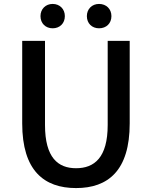

<svg xmlns="http://www.w3.org/2000/svg" viewBox="-20 -944 773 977"><path d="M367 13C530 13 640 -76 640 -316V-736H528V-308C528 -142 460 -88 367 -88C275 -88 209 -142 209 -308V-736H93V-316C93 -76 204 13 367 13ZM248 -800C284 -800 310 -825 310 -862C310 -898 284 -924 248 -924C212 -924 186 -898 186 -862C186 -825 212 -800 248 -800ZM484 -800C521 -800 547 -825 547 -862C547 -898 521 -924 484 -924C448 -924 422 -898 422 -862C422 -825 448 -800 484 -800Z"/></svg>

Font: Genne Gothic Medium
Style: Regular
Weight: 500
Designer: Ryoko NISHIZUKA (kana & ideographs); Paul D. Hunt (Latin, Greek & Cyrillic); Wenlong ZHANG (bopomofo); Sandoll Communica
Foundry: Adobe Systems Incorporated
Version: Version 1.004;PS 1.004;hotconv 16.6.51;makeotf.lib2.5.65220